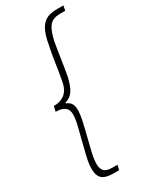

<svg xmlns="http://www.w3.org/2000/svg" viewBox="-220 -762 776 968"><g transform="rotate(-30 168.5 -278.0)"><path d="M131 152Q88 152 68 135Q48 118 48 76Q48 49 57 10.5Q66 -28 76.5 -68.5Q87 -109 96 -146.5Q105 -184 105 -208Q105 -218 102.5 -227.5Q100 -237 92.5 -245Q85 -253 71 -258Q57 -263 35 -263L42 -293Q68 -293 85.5 -300.5Q103 -308 114 -319.5Q125 -331 131 -345.5Q137 -360 140 -375Q149 -423 156.5 -475Q164 -527 175 -578Q182 -616 192.5 -641Q203 -666 218 -681Q233 -696 253.5 -702Q274 -708 302 -708H337L332 -680H302Q257 -680 237.5 -653.5Q218 -627 207 -574Q199 -529 192 -480.5Q185 -432 176 -384Q166 -339 149.5 -313Q133 -287 101 -278V-274Q123 -265 130 -250Q137 -235 137 -218Q137 -191 128.5 -152Q120 -113 109.5 -72.5Q99 -32 90.5 5.5Q82 43 82 68Q82 96 95 110Q108 124 144 124H172L165 152Z"/></g></svg>

Font: TypoPRO Source Sans Pro
Style: Italic
Weight: 300
Italic angle: -11°
Designer: Paul D. Hunt
Foundry: Adobe Systems Incorporated
Version: Version 1.075;PS 2.000;hotconv 1.0.86;makeotf.lib2.5.63406